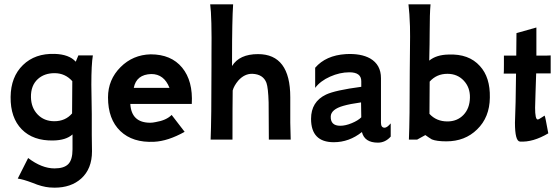

<svg xmlns="http://www.w3.org/2000/svg" viewBox="-20 -645 2589 887"><path d="M342 -389H409Q402 -347 402 -254Q402 -232 403 -186Q404 -140 404 -118V-21Q405 20 405 54Q405 135 355 180Q308 222 232 222Q217 222 209 221Q174 218 131 200Q86 183 62 180L110 85Q173 133 232 133Q276 133 295.5 113Q315 93 315 45V-24Q285 3 226 4Q133 6 80.5 -47.5Q28 -101 29 -197Q30 -290 86 -344.5Q142 -399 233 -396Q299 -394 330 -360ZM314 -270Q281 -307 232 -307Q185 -307 155 -280Q122 -250 123 -196Q124 -147 154 -116Q184 -85 231 -85Q282 -85 313 -121Q313 -214 314 -270Z M866 -165H582Q587 -78 674 -78Q685 -78 699 -81Q748 -89 773 -114L833 -36Q756 7 692 10Q593 15 536 -39.5Q479 -94 479 -195Q479 -277 537 -335Q594 -392 676 -394Q771 -394 821.5 -332.5Q872 -271 866 -165ZM598 -239H763Q738 -303 679 -303Q610 -301 598 -239Z M1323 0H1222L1221 -172Q1219 -239 1211 -262Q1196 -302 1146 -304Q1110 -305 1081 -273Q1061 -249 1055 -227Q1054 -167 1054 0H953Q957 -92 957 -340V-387Q959 -569 951 -625H1057Q1052 -550 1052 -379V-340Q1086 -395 1172 -395Q1321 -395 1321 -196V-78Z M1785 -75V-14Q1760 14 1726 14Q1664 14 1652 -35Q1593 12 1522 12Q1417 12 1417 -96Q1417 -175 1486 -208Q1528 -228 1649 -244V-270Q1649 -311 1594 -311Q1550 -311 1505 -291Q1460 -271 1436 -239V-332Q1485 -389 1577 -395Q1647 -399 1690 -375Q1740 -346 1740 -284V-78Q1740 -55 1757 -55Q1768 -55 1785 -75ZM1649 -103 1648 -172Q1597 -165 1566 -156Q1510 -140 1508 -108Q1506 -64 1552 -64Q1576 -64 1605 -76Q1634 -88 1649 -103Z M2243 -194Q2242 -103 2184 -47Q2128 8 2042 8Q1997 8 1975 -1Q1960 -10 1945 -21L1907 0H1869Q1873 -91 1873 -316Q1873 -360 1874 -419Q1875 -483 1874 -523Q1872 -585 1867 -625H1969Q1965 -582 1965 -495Q1965 -471 1964.5 -440.5Q1964 -410 1963.5 -392.5Q1963 -375 1963 -365Q1996 -392 2052 -393Q2146 -397 2197 -340Q2245 -288 2243 -194ZM2151 -194Q2152 -241 2122.5 -272.5Q2093 -304 2047 -304Q1997 -304 1965 -268Q1965 -175 1964 -119Q1996 -84 2047 -84Q2092 -84 2121 -114Q2150 -144 2151 -194Z M2524 -389V-306H2457Q2456 -296 2454 -216L2452 -146V-148Q2452 -93 2464 -93Q2469 -93 2482 -102Q2495 -111 2496 -111Q2499 -107 2513 -29Q2442 13 2382 9Q2359 7 2359 -78Q2359 -86 2362 -174Q2362 -175 2364 -305H2307Q2308 -306 2308 -347V-388H2365Q2366 -423 2366 -492L2458 -518V-388Q2523 -388 2524 -389Z"/></svg>

Font: GFS Neohellenic Rg
Style: Bold
Weight: 700
Designer: Designed by Takis Katsoulidis and George D. Matthiopoulos.
Foundry: Designed by Takis Katsoulidis and George D. Matthiopoulos.
Version: Version 1.0